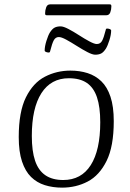

<svg xmlns="http://www.w3.org/2000/svg" viewBox="-20 -848 598 881"><path d="M265 13Q222 13 185.5 1.5Q149 -10 122.5 -36Q96 -62 81 -107Q66 -152 66 -219Q66 -335 99 -401.5Q132 -468 186 -496Q240 -524 303 -524Q346 -524 382 -512.5Q418 -501 445 -475Q472 -449 487 -404Q502 -359 502 -292Q502 -176 469 -109.5Q436 -43 382.5 -15Q329 13 265 13ZM270 -22Q353 -22 396.5 -90.5Q440 -159 440 -287Q440 -357 425 -401.5Q410 -446 378.5 -467.5Q347 -489 296 -489Q214 -489 170 -420.5Q126 -352 126 -224Q126 -155 141 -110.5Q156 -66 188 -44Q220 -22 270 -22ZM417 -597Q404 -597 381 -609Q358 -621 332 -637.5Q306 -654 284 -666Q262 -678 250 -678Q235 -678 227 -663.5Q219 -649 210 -613Q209 -607 204 -607Q197 -607 191 -609.5Q185 -612 185 -616Q185 -635 193 -660.5Q201 -686 209 -699Q220 -716 231 -721.5Q242 -727 258 -727Q271 -727 294 -715Q317 -703 342.5 -686.5Q368 -670 390.5 -658Q413 -646 424 -646Q440 -646 448 -660Q456 -674 465 -710Q466 -717 471 -717Q478 -717 484 -714.5Q490 -712 490 -708Q490 -689 482 -663.5Q474 -638 466 -625Q455 -608 444 -602.5Q433 -597 417 -597ZM195 -778Q191 -778 189 -779.5Q187 -781 187 -787Q187 -801 192 -814.5Q197 -828 210 -828H483Q487 -828 489 -826.5Q491 -825 491 -819Q491 -804 486 -791Q481 -778 468 -778Z"/></svg>

Font: Briem Hand Thin
Style: Regular
Weight: 100
Designer: Gunnlaugur SE Briem, Eben Sorkin
Foundry: Sorkin Type Co.
Version: Version 1.003